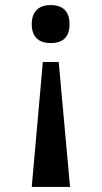

<svg xmlns="http://www.w3.org/2000/svg" viewBox="-20 -562 403 762"><path d="M181 -542C141 -542 106 -523 106 -466C106 -409 141 -391 181 -391C223 -391 256 -409 256 -466C256 -523 223 -542 181 -542ZM213 -316H150L106 180H258Z"/></svg>

Font: Noto Serif Yezidi SemiBold
Style: Regular
Weight: 600
Designer: Dalton Maag Ltd
Foundry: Dalton Maag Ltd
Version: Version 1.001